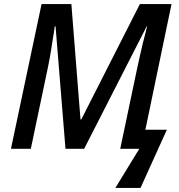

<svg xmlns="http://www.w3.org/2000/svg" viewBox="-20 -734 884 947"><path d="M549 193 667 0H573L657 -399Q664 -430 670.5 -460.5Q677 -491 684 -519Q691 -547 697 -569.5Q703 -592 706 -605H704L395 0H303L254 -604H250Q249 -593 246 -575Q243 -557 239.5 -535.5Q236 -514 232.5 -490Q229 -466 224.5 -443Q220 -420 216 -400L132 0H34L185 -714H332L377 -145H381L670 -714H826L697 -94H803L673 193Z"/></svg>

Font: Noto Sans Display Medium
Style: Italic
Weight: 500
Italic angle: -12°
Designer: Monotype Design Team
Foundry: Monotype Imaging Inc.
Version: Version 2.003